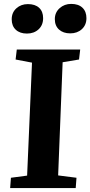

<svg xmlns="http://www.w3.org/2000/svg" viewBox="-20 -964 463 984"><path d="M144 -643 60 -659 66 -710H391L385 -659L301 -645L278 -65L372 -53L368 0H32L36 -53L119 -64ZM261 -866Q261 -900 285.5 -922Q310 -944 345 -944Q382 -944 402.5 -924.5Q423 -905 423 -871Q423 -836 399.5 -814.5Q376 -793 340 -793Q304 -793 282.5 -812.5Q261 -832 261 -866ZM40 -865Q40 -900 64 -921.5Q88 -943 123 -943Q160 -943 180.5 -924Q201 -905 201 -871Q201 -835 177.5 -813.5Q154 -792 118 -792Q82 -792 61 -811.5Q40 -831 40 -865Z"/></svg>

Font: Literata 36pt
Style: Bold Italic
Weight: 700
Italic angle: -2°
Designer: Latin by Veronika Burian and Jose Scaglione. Greek by Irene Vlachou. Cyrillic by Vera Evstafieva
Foundry: TypeTogether
Version: Version 3.002